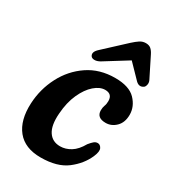

<svg xmlns="http://www.w3.org/2000/svg" viewBox="-163 -731 738 827"><g transform="rotate(30 206.0 -317.0)"><path d="M266 -382.5Q240 -382.5 213.5 -359.5Q187 -336.5 167.8 -294.2Q148.5 -252 144.5 -194Q140 -134.5 159.8 -104.5Q179.5 -74.5 218 -74.5Q245 -74.5 270.2 -90Q295.5 -105.5 315.5 -141Q326.5 -154.5 334.5 -161.2Q342.5 -168 352.5 -168Q365 -168 372 -154.5Q379 -141 366.5 -112Q345.5 -63 298.5 -27Q251.5 9 169.5 9Q91 9 52.2 -39Q13.5 -87 17.5 -172Q21 -244.5 53.8 -307.8Q86.5 -371 143.8 -409.8Q201 -448.5 278 -448.5Q347.5 -448.5 379 -415.8Q410.5 -383 410.5 -342Q410.5 -303.5 388.5 -281.8Q366.5 -260 337.5 -260Q293 -260 293 -297Q293 -311 297.2 -321.8Q301.5 -332.5 301.5 -347Q301.5 -382.5 266 -382.5ZM187.5 -479Q172.5 -470.5 160.2 -470.8Q148 -471 143 -478Q131 -495 155.5 -517L258 -612Q274.5 -627 287.8 -635.8Q301 -644.5 317 -644.5Q333.5 -644.5 343 -636Q352.5 -627.5 360 -612L409 -514Q414 -503.5 411.8 -492.8Q409.5 -482 404 -478Q385 -464.5 366.5 -482L301 -549.5Z"/></g></svg>

Font: Fraunces 144pt SuperSoft SemiBold
Style: Italic
Weight: 600
Italic angle: -16°
Version: Version 1.000;[b76b70a41]